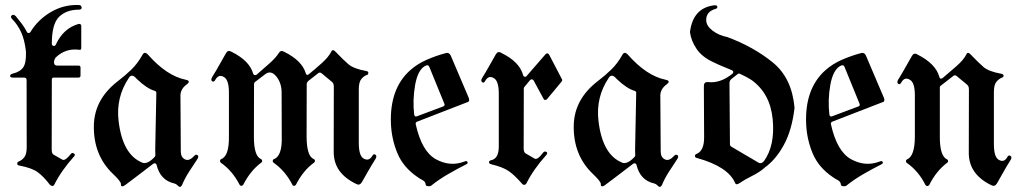

<svg xmlns="http://www.w3.org/2000/svg" viewBox="-20 -715 4040 758"><path d="M20 -415.5Q21 -422.4 30.3 -424.3Q60.1 -431.6 72 -449.5Q84 -467.3 82.5 -511.7Q77.1 -558.6 63.2 -588.4Q49.3 -618.2 27.8 -640.1Q19.5 -648.4 26.4 -654.3Q33.2 -660.2 42.5 -650.9Q53.7 -637.2 65.7 -621.6Q77.6 -606 85.9 -589.4Q88.4 -584.5 93 -584.5Q97.7 -584.5 100.1 -588.4Q129.4 -637.2 180.4 -667.2Q231.4 -697.3 291 -695.3Q301.3 -694.8 302.2 -685.8Q303.2 -676.8 291 -676.8Q242.7 -676.8 213.6 -648.9Q184.6 -621.1 184.6 -542Q184.6 -535.6 190.7 -533.9Q196.8 -532.2 200.2 -538.6Q230 -603.5 290.5 -620.6Q300.8 -621.1 300.8 -612.8V-526.4Q301.3 -516.1 292 -518.6Q238.8 -525.4 199.7 -487.8Q192.4 -477.5 193.4 -466.8Q194.3 -456.1 206.1 -456.1H290Q297.9 -456.1 297.9 -448.2V-417Q297.9 -408.7 290 -408.7H191.4Q184.6 -408.7 184.6 -399.9L184.1 -124.5Q184.1 -108.9 191.4 -104.5L226.6 -84.5Q237.8 -79.1 260.3 -107.9Q265.1 -113.8 272 -108.9Q278.8 -104 272.9 -98.1Q221.7 -41 194.3 14.2Q188.5 24.4 176.8 14.2Q151.9 -18.6 128.7 -35.4Q105.5 -52.2 56.2 -61.5Q48.3 -62.5 48.1 -68.6Q47.9 -74.7 53.2 -77.1Q65.4 -81.5 75.4 -93.5Q85.4 -105.5 85.4 -133.3L85 -398.9Q85 -408.7 75.2 -408.7H30.8Q19.5 -408.7 20 -415.5Z M585.4 -68.8Q560.5 -49.8 530.8 -27.1Q501 -4.4 475.6 14.6Q466.8 21.5 461.7 20.5Q456.5 19.5 457.5 11.7Q457.5 1.5 427.2 -27.3Q347.7 -102.1 350.6 -221.7Q353.5 -324.2 445.8 -395Q474.1 -416.5 498.8 -440.4Q523.4 -464.4 542.5 -498.5Q550.3 -513.7 564 -499.5Q638.2 -415.5 712.4 -400.4Q735.8 -396 717.3 -381.8Q694.3 -365.2 692.4 -340.8V-339.8L693.8 -116.7Q693.8 -94.2 710.2 -85.9Q726.6 -77.6 745.6 -98.6Q752.9 -106.9 759.5 -102.8Q766.1 -98.6 759.8 -87.9Q742.2 -61.5 725.8 -36.1Q709.5 -10.7 698.2 16.6L697.8 17.1Q690.9 28.3 681.2 17.1Q675.8 11.2 668.5 9.3Q612.8 -2.9 598.1 -64.5Q597.2 -67.4 593.3 -70.3Q588.9 -70.8 585.4 -68.8ZM590.8 -356.4Q560.5 -364.7 520 -403.3Q500.5 -426.8 488.8 -407.7Q437 -330.6 448.2 -237.3Q463.9 -104 542 -72.8Q542.5 -72.8 543 -72.3Q563 -65.9 591.3 -96.2Q593.3 -99.1 593.3 -101.6Q592.8 -108.9 592.8 -124.5L597.2 -348.6Q597.2 -354.5 590.8 -356.4Z M982.9 -383.8 982.4 -176.8Q981.9 -97.2 1011.7 -86.4Q1015.1 -83.5 1015.1 -79.6Q1015.1 -75.7 1011.7 -73.2Q968.8 -41.5 940.4 14.2Q937.5 18.6 932.9 18.6Q928.2 18.6 925.8 14.2Q897.5 -41 851.6 -72.8Q848.6 -75.7 848.6 -79.6Q848.6 -83.5 852.1 -86.4Q884.8 -97.2 883.8 -176.8V-349.1Q883.8 -398.9 865.2 -410.2Q843.8 -424.3 830.1 -399.9Q824.7 -389.6 817.6 -394.3Q810.5 -398.9 818.4 -412.1Q832.5 -434.6 845.5 -458Q858.4 -481.4 872.1 -504.9Q879.9 -519 894 -510.7L894.5 -510.3Q964.8 -475.6 979.5 -424.3Q981 -419.4 984.9 -418.9Q988.8 -417.5 992.7 -419.9Q1016.6 -440.4 1043.2 -464.1Q1069.8 -487.8 1080.1 -504.9Q1087.9 -518.6 1101.6 -510.7Q1171.9 -476.1 1187 -426.3Q1189 -419.4 1192.9 -419.4Q1196.8 -419.4 1199.7 -422.4Q1226.1 -443.8 1251.7 -467Q1277.3 -490.2 1287.6 -510.7Q1293 -523.4 1305.2 -510.3Q1334.5 -479.5 1355.5 -461.4Q1376.5 -443.4 1426.3 -434.6Q1433.6 -433.1 1434.1 -428.2Q1434.1 -419.9 1428.7 -419.4Q1416 -414.6 1406.2 -402.6Q1396.5 -390.6 1396.5 -362.8V-150.4Q1396.5 -100.6 1415 -89.4Q1436.5 -76.7 1450.2 -100.1Q1455.1 -109.4 1462.2 -104.2Q1469.2 -99.1 1462.4 -87.4Q1447.8 -64.5 1434.6 -41.3Q1421.4 -18.1 1408.2 4.9Q1399.4 18.6 1386.2 11.2Q1341.8 -10.3 1319.6 -41.5Q1297.4 -72.8 1297.4 -116.2L1297.9 -372.1Q1297.9 -386.7 1290 -392.1L1249 -426.3Q1243.2 -430.2 1237.3 -426.8Q1205.6 -402.3 1198.2 -396.2Q1190.9 -390.1 1190.9 -382.8L1190.4 -176.8Q1190.4 -96.7 1220.2 -86.4Q1223.6 -83 1223.6 -79.8Q1223.6 -76.7 1220.2 -73.2Q1177.2 -42.5 1148.4 14.2Q1145.5 18.6 1140.6 18.6Q1135.7 18.6 1134.3 14.2Q1106.4 -40 1060.1 -72.8Q1056.6 -75.2 1056.6 -79.1Q1056.6 -83 1060.1 -86.4Q1094.7 -97.2 1092.3 -176.8L1091.8 -349.1Q1091.8 -385.3 1073.2 -410.2Q1050.3 -440.4 1026.9 -421.9L985.8 -390.6L983.9 -387.7Z M1660.6 13.7Q1659.7 2 1648.2 -3.9Q1636.7 -9.8 1628.9 -15.6Q1572.8 -53.7 1549.6 -108.6Q1526.4 -163.6 1523.4 -225.1Q1517.6 -364.3 1598.6 -437Q1627.4 -462.9 1665 -479.2Q1702.6 -495.6 1742.2 -505.9Q1754.4 -508.3 1760.3 -493.7L1830.6 -328.6Q1835.4 -315.4 1827.1 -312H1826.2L1626 -234.4Q1620.1 -231.4 1621.1 -225.1Q1645 -116.7 1701.2 -86.2Q1757.3 -55.7 1813 -77.1Q1822.8 -81.5 1825.4 -75.7Q1828.1 -69.8 1821.8 -66.9Q1782.2 -46.9 1746.3 -25.9Q1710.4 -4.9 1682.1 18.1Q1677.7 21 1669.2 20Q1660.6 19 1660.6 13.7ZM1615.2 -262.2Q1615.7 -258.3 1618.7 -256.1Q1621.6 -253.9 1626 -255.9L1730 -294.9Q1737.3 -297.9 1734.4 -305.2L1674.8 -451.2Q1670.4 -461.9 1657.2 -454.1Q1628.9 -437.5 1618.7 -378.4Q1608.4 -319.3 1615.2 -262.2Z M2047.9 -366.2 2047.4 -129.4Q2047.4 -113.8 2055.2 -109.4L2090.3 -88.9Q2101.6 -82 2124.5 -112.8Q2129.4 -119.1 2136.7 -115.5Q2144 -111.8 2136.7 -103Q2085.4 -45.9 2058.1 9.3Q2049.8 20.5 2040 9.3Q2012.7 -22.5 1989 -39.1Q1965.3 -55.7 1919.4 -66.4Q1910.6 -68.8 1910.6 -74.2Q1910.6 -79.6 1917 -82Q1949.7 -87.4 1949.2 -138.2V-344.7Q1949.2 -394.5 1930.7 -405.8Q1909.2 -419.9 1895.5 -395.5Q1890.1 -385.3 1883.3 -390.6Q1876.5 -396 1883.8 -407.7Q1897.9 -430.2 1910.9 -453.6Q1923.8 -477.1 1937.5 -500.5Q1945.8 -515.1 1959.5 -505.9Q2031.2 -471.2 2045.4 -418Q2046.9 -413.1 2051.3 -411.9Q2055.7 -410.6 2059.1 -415L2134.3 -501.5Q2137.2 -504.4 2141.1 -504.2Q2145 -503.9 2147.5 -500L2198.7 -401.9Q2200.7 -397.5 2197.8 -393.6L2139.2 -323.2Q2135.7 -319.8 2131.6 -320.3Q2127.4 -320.8 2126 -324.7L2086.4 -397.9Q2084.5 -400.9 2080.3 -401.6Q2076.2 -402.3 2072.8 -398.9L2049.8 -371.1Q2047.9 -369.1 2047.9 -366.2Z M2480 -68.8Q2455.1 -49.8 2425.3 -27.1Q2395.5 -4.4 2370.1 14.6Q2361.3 21.5 2356.2 20.5Q2351.1 19.5 2352.1 11.7Q2352.1 1.5 2321.8 -27.3Q2242.2 -102.1 2245.1 -221.7Q2248 -324.2 2340.3 -395Q2368.7 -416.5 2393.3 -440.4Q2418 -464.4 2437 -498.5Q2444.8 -513.7 2458.5 -499.5Q2532.7 -415.5 2606.9 -400.4Q2630.4 -396 2611.8 -381.8Q2588.9 -365.2 2586.9 -340.8V-339.8L2588.4 -116.7Q2588.4 -94.2 2604.7 -85.9Q2621.1 -77.6 2640.1 -98.6Q2647.5 -106.9 2654.1 -102.8Q2660.6 -98.6 2654.3 -87.9Q2636.7 -61.5 2620.4 -36.1Q2604 -10.7 2592.8 16.6L2592.3 17.1Q2585.4 28.3 2575.7 17.1Q2570.3 11.2 2563 9.3Q2507.3 -2.9 2492.7 -64.5Q2491.7 -67.4 2487.8 -70.3Q2483.4 -70.8 2480 -68.8ZM2485.4 -356.4Q2455.1 -364.7 2414.6 -403.3Q2395 -426.8 2383.3 -407.7Q2331.5 -330.6 2342.8 -237.3Q2358.4 -104 2436.5 -72.8Q2437 -72.8 2437.5 -72.3Q2457.5 -65.9 2485.8 -96.2Q2487.8 -99.1 2487.8 -101.6Q2487.3 -108.9 2487.3 -124.5L2491.7 -348.6Q2491.7 -354.5 2485.4 -356.4Z M2805.7 -680.2Q2767.1 -669.4 2768.1 -634.8Q2768.6 -612.8 2793.2 -594Q2817.9 -575.2 2851.1 -568.8Q2851.6 -568.8 2852.1 -568.4Q2954.6 -530.3 3030.5 -468.8Q3106.4 -407.2 3116.7 -290V-288.6Q3106.4 -200.7 3074.2 -142.1Q3042 -83.5 2998 -52.7L2997.6 -51.8Q2977.1 -34.2 2949.2 -20.5Q2921.4 -6.8 2899.9 7.8Q2886.2 17.1 2882.3 7.8Q2855 -57.1 2731.4 -91.3Q2724.1 -92.8 2723.6 -98.6Q2723.1 -104.5 2729 -106.9Q2759.8 -118.7 2759.8 -171.9L2758.8 -375Q2758.8 -392.1 2774.4 -391.1Q2823.2 -384.8 2872.1 -424.3Q2875 -426.3 2875 -431.6Q2874 -435.5 2870.1 -437.5Q2851.6 -445.3 2833 -452.9Q2814.5 -460.4 2796.9 -469.2Q2751.5 -489.7 2729.7 -522.5Q2708 -555.2 2704.1 -587.4V-589.8Q2716.3 -683.1 2797.9 -693.8Q2810.5 -695.8 2811.8 -689Q2813 -682.1 2805.7 -680.2ZM2900.9 -423.8Q2896.5 -425.8 2892.6 -422.9L2869.6 -404.8Q2859.9 -397.5 2859.9 -387.2L2861.8 -146Q2861.8 -138.7 2867.7 -135.7L2973.1 -73.7Q2985.8 -65.9 2996.6 -79.6Q3040.5 -141.6 3030.5 -244.4Q3020.5 -347.2 2945.8 -399.9Q2932.1 -409.2 2900.9 -423.8Z M3299.8 13.7Q3298.8 2 3287.4 -3.9Q3275.9 -9.8 3268.1 -15.6Q3211.9 -53.7 3188.7 -108.6Q3165.5 -163.6 3162.6 -225.1Q3156.7 -364.3 3237.8 -437Q3266.6 -462.9 3304.2 -479.2Q3341.8 -495.6 3381.3 -505.9Q3393.6 -508.3 3399.4 -493.7L3469.7 -328.6Q3474.6 -315.4 3466.3 -312H3465.3L3265.1 -234.4Q3259.3 -231.4 3260.3 -225.1Q3284.2 -116.7 3340.3 -86.2Q3396.5 -55.7 3452.1 -77.1Q3461.9 -81.5 3464.6 -75.7Q3467.3 -69.8 3460.9 -66.9Q3421.4 -46.9 3385.5 -25.9Q3349.6 -4.9 3321.3 18.1Q3316.9 21 3308.3 20Q3299.8 19 3299.8 13.7ZM3254.4 -262.2Q3254.9 -258.3 3257.8 -256.1Q3260.7 -253.9 3265.1 -255.9L3369.1 -294.9Q3376.5 -297.9 3373.5 -305.2L3314 -451.2Q3309.6 -461.9 3296.4 -454.1Q3268.1 -437.5 3257.8 -378.4Q3247.6 -319.3 3254.4 -262.2Z M3690.4 -176.3Q3689.9 -97.7 3719.7 -85.4Q3723.1 -83 3723.1 -78.9Q3723.1 -74.7 3719.7 -72.8Q3675.8 -39.6 3648.4 15.6Q3645.5 19.5 3641.1 19.5Q3636.7 19.5 3633.8 15.6Q3606.4 -39.6 3559.6 -72.3Q3556.6 -74.2 3556.6 -78.6Q3556.6 -83 3560.1 -85.4Q3591.8 -97.7 3591.8 -176.3V-338.4Q3591.8 -388.2 3573.2 -399.4Q3551.8 -413.6 3538.1 -389.2Q3532.7 -378.9 3525.9 -384.3Q3519 -389.6 3526.4 -401.4Q3540.5 -423.8 3553.5 -447.3Q3566.4 -470.7 3580.1 -494.1Q3587.9 -508.3 3602.1 -500L3602.5 -499.5Q3674.3 -463.4 3688.5 -411.1Q3689.5 -405.8 3693.4 -404.8Q3697.3 -403.8 3701.2 -406.7Q3728 -429.2 3756.3 -454.1Q3784.7 -479 3794.9 -500Q3800.3 -512.7 3812.5 -499.5Q3841.8 -468.8 3862.5 -450.7Q3883.3 -432.6 3933.1 -423.8Q3941.9 -421.9 3942.1 -416.3Q3942.4 -410.6 3936 -408.7Q3923.3 -403.8 3913.6 -391.8Q3903.8 -379.9 3903.8 -352.1V-145.5Q3903.8 -95.7 3922.4 -84.5Q3943.8 -71.3 3957 -95.2Q3962.4 -104.5 3969.5 -99.4Q3976.6 -94.2 3969.2 -82.5Q3954.6 -59.6 3941.7 -36.4Q3928.7 -13.2 3915.5 9.8Q3906.7 23.4 3893.6 16.1Q3804.7 -26.9 3804.7 -111.3L3805.2 -361.3Q3805.2 -376 3797.9 -380.4H3797.4V-381.3L3755.9 -415.5Q3750.5 -419.4 3744.6 -416L3693.8 -376.5Q3690.4 -374 3690.4 -370.6Z"/></svg>

Font: Bertholdr Mainzer Fraktur
Style: Regular
Weight: 400
Designer: Peter Wiegel, original typeface by Carl Albert Fahrenwaldt 1901
Foundry: Peter Wiegel
Version: Version 1.000 2010 initial release